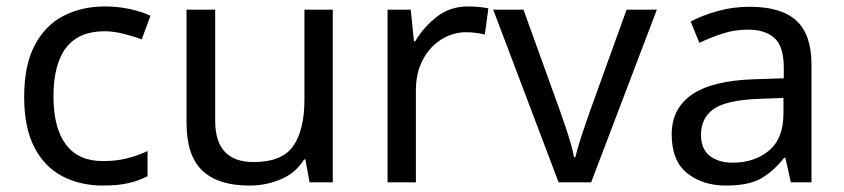

<svg xmlns="http://www.w3.org/2000/svg" viewBox="-20 -566 2620 596"><path d="M300 10Q229 10 173.5 -19Q118 -48 86.5 -109Q55 -170 55 -265Q55 -364 88 -426Q121 -488 177.5 -517Q234 -546 306 -546Q347 -546 385 -537.5Q423 -529 447 -517L420 -444Q396 -453 364 -461Q332 -469 304 -469Q146 -469 146 -266Q146 -169 184.5 -117.5Q223 -66 299 -66Q343 -66 376.5 -75Q410 -84 438 -97V-19Q411 -5 378.5 2.5Q346 10 300 10Z M1013 -536V0H941L928 -71H924Q898 -29 852 -9.5Q806 10 754 10Q657 10 608 -36.5Q559 -83 559 -185V-536H648V-191Q648 -63 767 -63Q856 -63 890.5 -113Q925 -163 925 -257V-536Z M1433 -546Q1448 -546 1465.5 -544.5Q1483 -543 1496 -540L1485 -459Q1472 -462 1456.5 -464Q1441 -466 1427 -466Q1386 -466 1350 -443.5Q1314 -421 1292.5 -380.5Q1271 -340 1271 -286V0H1183V-536H1255L1265 -438H1269Q1295 -482 1336 -514Q1377 -546 1433 -546Z M1714 0 1511 -536H1605L1719 -220Q1727 -198 1736 -171Q1745 -144 1752 -119.5Q1759 -95 1762 -78H1766Q1770 -95 1777.5 -120Q1785 -145 1794.5 -172Q1804 -199 1811 -220L1925 -536H2019L1815 0Z M2307 -545Q2405 -545 2452 -502Q2499 -459 2499 -365V0H2435L2418 -76H2414Q2379 -32 2340.5 -11Q2302 10 2234 10Q2161 10 2113 -28.5Q2065 -67 2065 -149Q2065 -229 2128 -272.5Q2191 -316 2322 -320L2413 -323V-355Q2413 -422 2384 -448Q2355 -474 2302 -474Q2260 -474 2222 -461.5Q2184 -449 2151 -433L2124 -499Q2159 -518 2207 -531.5Q2255 -545 2307 -545ZM2333 -259Q2233 -255 2194.5 -227Q2156 -199 2156 -148Q2156 -103 2183.5 -82Q2211 -61 2254 -61Q2322 -61 2367 -98.5Q2412 -136 2412 -214V-262Z"/></svg>

Font: Noto Sans Bengali UI
Style: Regular
Weight: 400
Designer: Jelle Bosma - Monotype Design Team
Foundry: Monotype Imaging Inc.
Version: Version 2.003; ttfautohint (v1.8.4.7-5d5b)